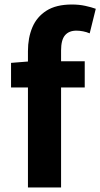

<svg xmlns="http://www.w3.org/2000/svg" viewBox="-20 -832 445 852"><path d="M104 0V-444H29V-553L104 -559V-605Q104 -664 123.5 -710.5Q143 -757 186 -784.5Q229 -812 299 -812Q331 -812 358.5 -806Q386 -800 405 -793L378 -684Q364 -690 348.5 -693Q333 -696 319 -696Q286 -696 268.5 -675.5Q251 -655 251 -608V-560H356V-444H251V0Z"/></svg>

Font: Chiron Sans HK TT
Style: Bold
Weight: 700
Designer: Ryoko NISHIZUKA 西塚涼子 (kana, bopomofo & ideographs); Paul D. Hunt (Latin, Greek & Cyrillic); Sandoll Communications 산돌커뮤니
Foundry: Adobe
Version: Version 2.022;hotconv 1.0.109;makeotfexe 2.5.65596